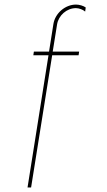

<svg xmlns="http://www.w3.org/2000/svg" viewBox="-20 -623 469 841"><path d="M312.5 -587.4C325.7 -587.4 343.3 -581.1 353 -572.3L355.5 -590.3C345.7 -597.7 326.7 -603 313 -603C265.6 -603 221.2 -564.9 213.9 -517.6L194.8 -397H128.4L126 -380.9H192.4L100.6 198.2H116.2L208.5 -380.9H324.2L326.7 -397H210.9L230 -516.1C236.3 -555.7 272.5 -587.4 312.5 -587.4Z"/></svg>

Font: Now Thin
Style: Regular
Weight: 100
Designer: Alfredo Marco Pradil
Foundry: Alfredo Marco Pradil
Version: Version 1.200;hotconv 1.0.109;makeotfexe 2.5.65596